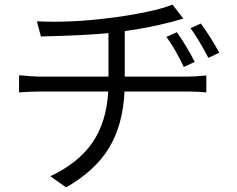

<svg xmlns="http://www.w3.org/2000/svg" viewBox="-20 -771 1040 841"><path d="M526.4 -435.5H806.6Q830.1 -435.5 883.8 -440.4V-366.2Q840.8 -370.1 808.6 -370.1H525.4Q518.6 -224.6 458 -124Q397.5 -23.4 269.5 49.8L200.2 1Q321.3 -55.7 383.8 -145Q446.3 -234.4 454.1 -370.1H152.3Q112.3 -370.1 63.5 -366.2V-441.4Q130.9 -435.5 150.4 -435.5H455.1V-626Q363.3 -616.2 159.2 -611.3L141.6 -677.7Q294.9 -669.9 476.6 -694.3Q546.9 -703.1 623.5 -719.2Q700.2 -735.4 735.4 -751L783.2 -689.5Q765.6 -684.6 730.5 -674.8Q624 -647.5 526.4 -634.8ZM833 -500 785.2 -477.5Q746.1 -559.6 709 -609.4L754.9 -629.9Q799.8 -565.4 833 -500ZM814.5 -647.5 859.4 -668Q902.3 -610.4 940.4 -540L892.6 -517.6Q847.7 -603.5 814.5 -647.5Z"/></svg>

Font: Gen Shin Gothic Monospace Normal
Style: Regular
Weight: 350
Designer: [Source Han Sans]
Ryoko NISHIZUKA  (kana & ideographs); Paul D. Hunt (Latin, Greek & Cyrillic); Wenlong ZHANG  (bopomofo
Version: Version 1.002.20150607